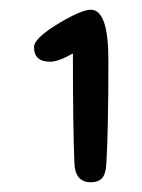

<svg xmlns="http://www.w3.org/2000/svg" viewBox="-20 -795 293 395"><path d="M133 -461Q130 -532 130 -685Q100 -668 83 -668Q50 -668 50 -698Q50 -716 98.5 -745.5Q147 -775 167 -775Q203 -775 203 -671Q203 -534 199 -462Q198 -437 190 -428.5Q182 -420 167 -420Q134 -420 133 -461Z"/></svg>

Font: Sniglet
Style: Regular
Weight: 400
Designer: Haley Fiege
Foundry: Haley Fiege, Pablo Impallari, Brenda Gallo
Version: Version 2.000